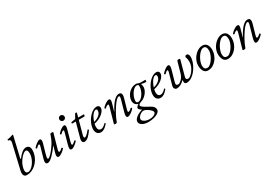

<svg xmlns="http://www.w3.org/2000/svg" viewBox="51 -1907 4786 3362"><g transform="rotate(-30 2443.5 -226.0)"><path d="M94 13Q23 13 23 -65Q23 -75 24.5 -86Q26 -97 29 -110L140 -586Q144 -603 146 -615Q148 -627 148 -634Q148 -673 109 -673Q105 -673 103.5 -679.5Q102 -686 103.5 -692Q105 -698 109 -698Q126 -698 152.5 -704.5Q179 -711 206 -721Q211 -725 223 -725Q229 -725 229 -719Q229 -716 228.5 -713Q228 -710 227 -706L130 -292L141 -289Q237 -416 310 -416Q391 -416 391 -322Q391 -270 375 -220.5Q359 -171 331 -129Q303 -87 265.5 -55Q228 -23 184.5 -5Q141 13 94 13ZM135 -22Q160 -22 186 -38.5Q212 -55 236 -82.5Q260 -110 279.5 -145.5Q299 -181 310 -219Q321 -257 321 -294Q321 -368 280 -368Q261 -368 235 -349Q209 -330 182.5 -299.5Q156 -269 135 -233Q114 -197 103 -162Q95 -138 91 -117.5Q87 -97 87 -80Q87 -22 135 -22Z M512 13Q471 13 471 -35Q471 -44 474 -57.5Q477 -71 481 -88L543 -305Q549 -327 546.5 -337Q544 -347 534 -347Q526 -347 511.5 -336.5Q497 -326 475 -303Q473 -301 467 -304.5Q461 -308 457.5 -313.5Q454 -319 456 -322Q466 -336 482.5 -352Q499 -368 518.5 -382.5Q538 -397 556.5 -406.5Q575 -416 589 -416Q603 -416 610 -405.5Q617 -395 617 -375Q617 -365 615 -352Q613 -339 606 -316L562 -163Q552 -129 547 -106Q542 -83 542 -72Q542 -50 555 -50Q568 -50 586.5 -64.5Q605 -79 626.5 -102.5Q648 -126 670 -154.5Q692 -183 711 -211.5Q730 -240 744 -264Q758 -289 773 -324Q788 -359 803 -405Q805 -410 812.5 -413Q820 -416 833 -416Q848 -416 855.5 -413.5Q863 -411 863 -406L781 -117Q772 -86 773 -71Q774 -56 784 -56Q796 -56 812.5 -66.5Q829 -77 848 -96Q852 -100 857.5 -96Q863 -92 867 -86.5Q871 -81 869 -78Q859 -65 842.5 -49Q826 -33 806 -19Q786 -5 766.5 4Q747 13 731 13Q715 13 708 2.5Q701 -8 701 -28Q701 -39 703.5 -51Q706 -63 713 -90L753 -228L759 -223Q725 -176 690.5 -133.5Q656 -91 624 -58Q592 -25 563.5 -6Q535 13 512 13Z M992 13Q962 13 962 -24Q962 -36 965 -52.5Q968 -69 974 -90L1034 -305Q1040 -327 1038.5 -337Q1037 -347 1026 -347Q1019 -347 1004.5 -337Q990 -327 967 -304Q965 -302 959 -305.5Q953 -309 949 -314.5Q945 -320 948 -324Q958 -337 974.5 -353Q991 -369 1010 -383.5Q1029 -398 1048 -407Q1067 -416 1081 -416Q1109 -416 1109 -381Q1109 -369 1106 -353Q1103 -337 1097 -316L1041 -117Q1031 -82 1032 -66Q1033 -50 1043 -50Q1051 -50 1067.5 -60.5Q1084 -71 1109 -95Q1112 -98 1117.5 -94.5Q1123 -91 1126.5 -85.5Q1130 -80 1128 -77Q1114 -61 1090 -40Q1066 -19 1040 -3Q1014 13 992 13ZM1118 -493Q1096 -493 1080.5 -508.5Q1065 -524 1065 -546Q1065 -568 1080.5 -583.5Q1096 -599 1118 -599Q1140 -599 1155.5 -583.5Q1171 -568 1171 -546Q1171 -524 1155.5 -508.5Q1140 -493 1118 -493Z M1253 13Q1232 13 1221.5 -3Q1211 -19 1211 -37Q1211 -48 1212.5 -56.5Q1214 -65 1215 -72L1297 -372H1226Q1221 -372 1219.5 -379Q1218 -386 1221 -393Q1224 -400 1230 -401L1310 -415L1357 -499Q1360 -503 1368 -504Q1376 -505 1383.5 -503Q1391 -501 1391 -495L1369 -411H1481Q1486 -411 1485 -401Q1484 -391 1480 -381.5Q1476 -372 1471 -372H1358L1286 -110Q1283 -100 1281.5 -91Q1280 -82 1280 -75Q1280 -50 1297 -50Q1313 -50 1339.5 -73.5Q1366 -97 1403 -143Q1406 -147 1412 -144.5Q1418 -142 1422 -136.5Q1426 -131 1423 -127Q1383 -69 1341 -28Q1299 13 1253 13Z M1589 13Q1543 13 1517 -17Q1491 -47 1491 -100Q1491 -143 1506 -187.5Q1521 -232 1546 -272.5Q1571 -313 1603 -345.5Q1635 -378 1670 -397Q1705 -416 1738 -416Q1767 -416 1782.5 -401.5Q1798 -387 1798 -360Q1798 -332 1779 -303Q1760 -274 1727 -247.5Q1694 -221 1652 -202Q1610 -183 1563 -174Q1559 -154 1557 -139.5Q1555 -125 1555 -113Q1555 -75 1571 -55Q1587 -35 1617 -35Q1633 -35 1647 -40.5Q1661 -46 1678.5 -59.5Q1696 -73 1720 -96Q1722 -99 1726 -96Q1730 -93 1733 -88Q1736 -83 1734 -80Q1694 -31 1659.5 -9Q1625 13 1589 13ZM1572 -205Q1617 -215 1652 -236Q1687 -257 1707.5 -285Q1728 -313 1728 -343Q1728 -360 1721.5 -368.5Q1715 -377 1701 -377Q1680 -377 1656 -355Q1632 -333 1610 -294.5Q1588 -256 1572 -205Z M1878 13Q1850 13 1854 -3L1940 -305Q1945 -324 1944 -335.5Q1943 -347 1932 -347Q1925 -347 1908 -338.5Q1891 -330 1868 -307Q1865 -304 1859.5 -307.5Q1854 -311 1850.5 -316.5Q1847 -322 1849 -326Q1858 -339 1875 -354.5Q1892 -370 1912.5 -384Q1933 -398 1952.5 -407Q1972 -416 1986 -416Q2017 -416 2017 -381Q2017 -369 2013 -353Q2009 -337 2003 -316L1966 -187L1969 -185Q2030 -301 2085 -358.5Q2140 -416 2189 -416Q2217 -416 2230.5 -403Q2244 -390 2244 -361Q2244 -348 2240.5 -328.5Q2237 -309 2227 -277L2181 -117Q2172 -85 2172 -70.5Q2172 -56 2184 -56Q2192 -56 2209 -65Q2226 -74 2248 -96Q2252 -100 2257.5 -96.5Q2263 -93 2266.5 -87Q2270 -81 2267 -77Q2258 -64 2241.5 -48.5Q2225 -33 2205.5 -19Q2186 -5 2167 4Q2148 13 2132 13Q2103 13 2103 -25Q2103 -37 2105.5 -53Q2108 -69 2114 -90L2169 -284Q2177 -310 2181 -329Q2185 -348 2185 -356Q2185 -377 2169 -377Q2148 -377 2118 -348.5Q2088 -320 2050 -264Q2012 -208 1976 -142.5Q1940 -77 1912 -1Q1907 13 1878 13Z M2395 273Q2347 273 2309 260Q2271 247 2249.5 224Q2228 201 2228 172Q2228 131 2277.5 91Q2327 51 2407 28Q2382 13 2366 -3.5Q2350 -20 2350 -32Q2350 -56 2402 -91Q2322 -112 2322 -196Q2322 -238 2339.5 -277.5Q2357 -317 2387.5 -348.5Q2418 -380 2456 -398Q2494 -416 2534 -416Q2546 -416 2555.5 -414Q2565 -412 2581 -404Q2593 -399 2607.5 -397Q2622 -395 2653 -395Q2672 -395 2685.5 -395.5Q2699 -396 2712 -397Q2716 -397 2718 -394Q2720 -391 2720 -384Q2720 -355 2709 -355Q2689 -355 2665 -358.5Q2641 -362 2614 -369Q2621 -358 2624.5 -342.5Q2628 -327 2628 -308Q2628 -264 2605 -221Q2582 -178 2543 -145Q2504 -112 2455 -97Q2431 -90 2418.5 -78Q2406 -66 2406 -51Q2406 -42 2423.5 -26.5Q2441 -11 2475.5 10Q2510 31 2562 58Q2599 77 2618 102Q2637 127 2637 156Q2637 189 2605 215.5Q2573 242 2518.5 257.5Q2464 273 2395 273ZM2440 239Q2476 239 2505.5 230Q2535 221 2553 205.5Q2571 190 2571 172Q2571 157 2555 137.5Q2539 118 2514 99.5Q2489 81 2463.5 68.5Q2438 56 2418 56Q2398 56 2377 65.5Q2356 75 2338 90.5Q2320 106 2309 124.5Q2298 143 2298 160Q2298 181 2317.5 199Q2337 217 2369.5 228Q2402 239 2440 239ZM2418 -121Q2444 -121 2471 -142Q2498 -163 2521 -197Q2544 -231 2558 -272Q2572 -313 2572 -352Q2572 -386 2536 -386Q2515 -386 2493 -372.5Q2471 -359 2451 -335.5Q2431 -312 2415 -282Q2399 -252 2389.5 -220Q2380 -188 2380 -157Q2380 -121 2418 -121Z M2795 13Q2749 13 2723 -17Q2697 -47 2697 -100Q2697 -143 2712 -187.5Q2727 -232 2752 -272.5Q2777 -313 2809 -345.5Q2841 -378 2876 -397Q2911 -416 2944 -416Q2973 -416 2988.5 -401.5Q3004 -387 3004 -360Q3004 -332 2985 -303Q2966 -274 2933 -247.5Q2900 -221 2858 -202Q2816 -183 2769 -174Q2765 -154 2763 -139.5Q2761 -125 2761 -113Q2761 -75 2777 -55Q2793 -35 2823 -35Q2839 -35 2853 -40.5Q2867 -46 2884.5 -59.5Q2902 -73 2926 -96Q2928 -99 2932 -96Q2936 -93 2939 -88Q2942 -83 2940 -80Q2900 -31 2865.5 -9Q2831 13 2795 13ZM2778 -205Q2823 -215 2858 -236Q2893 -257 2913.5 -285Q2934 -313 2934 -343Q2934 -360 2927.5 -368.5Q2921 -377 2907 -377Q2886 -377 2862 -355Q2838 -333 2816 -294.5Q2794 -256 2778 -205Z M3125 13Q3107 13 3095 4.5Q3083 -4 3076.5 -17Q3070 -30 3070 -44Q3070 -52 3072 -62Q3074 -72 3082 -100L3140 -305Q3141 -310 3142.5 -316.5Q3144 -323 3144 -330Q3144 -338 3141 -342.5Q3138 -347 3131 -347Q3124 -347 3110 -337Q3096 -327 3074 -305Q3071 -302 3065 -305Q3059 -308 3055 -314Q3051 -320 3054 -324Q3064 -337 3080 -352.5Q3096 -368 3115.5 -382.5Q3135 -397 3153.5 -406.5Q3172 -416 3186 -416Q3200 -416 3207 -405.5Q3214 -395 3214 -375Q3214 -365 3211.5 -352Q3209 -339 3203 -316L3150 -129Q3142 -100 3139.5 -89Q3137 -78 3137 -72Q3137 -55 3147 -46Q3157 -37 3176 -37Q3194 -37 3212 -49Q3230 -61 3245.5 -77Q3261 -93 3271 -106Q3282 -122 3291 -140Q3300 -158 3306 -180L3368 -399Q3373 -416 3400 -416Q3414 -416 3421 -413Q3428 -410 3428 -404L3350 -119Q3343 -97 3341.5 -87.5Q3340 -78 3340 -72Q3340 -55 3350 -46Q3360 -37 3376 -37Q3400 -37 3424.5 -56Q3449 -75 3477 -109Q3512 -154 3528 -197.5Q3544 -241 3544 -285Q3544 -314 3540 -337.5Q3536 -361 3526 -380Q3526 -398 3535 -407Q3544 -416 3561 -416Q3578 -416 3588 -404.5Q3598 -393 3602.5 -376.5Q3607 -360 3607 -344Q3607 -316 3598.5 -280.5Q3590 -245 3575 -210Q3556 -166 3528.5 -125.5Q3501 -85 3468 -54Q3435 -23 3399.5 -5Q3364 13 3328 13Q3303 13 3291.5 3.5Q3280 -6 3278.5 -24Q3277 -42 3280 -67Q3240 -27 3200 -7Q3160 13 3125 13Z M3755 13Q3699 13 3670.5 -31.5Q3642 -76 3642 -149Q3642 -187 3655 -225.5Q3668 -264 3691 -298Q3714 -332 3744 -358.5Q3774 -385 3808 -400.5Q3842 -416 3877 -416Q3936 -416 3965.5 -375Q3995 -334 3995 -267Q3995 -215 3976.5 -165Q3958 -115 3925.5 -75Q3893 -35 3849.5 -11Q3806 13 3755 13ZM3769 -33Q3790 -33 3813.5 -49.5Q3837 -66 3859.5 -93Q3882 -120 3900 -153Q3918 -186 3929 -220Q3940 -254 3940 -282Q3940 -330 3924.5 -352.5Q3909 -375 3877 -375Q3854 -375 3829.5 -358Q3805 -341 3781.5 -312Q3758 -283 3739.5 -248.5Q3721 -214 3710 -178.5Q3699 -143 3699 -113Q3699 -73 3715.5 -53Q3732 -33 3769 -33Z M4154 13Q4098 13 4069.5 -31.5Q4041 -76 4041 -149Q4041 -187 4054 -225.5Q4067 -264 4090 -298Q4113 -332 4143 -358.5Q4173 -385 4207 -400.5Q4241 -416 4276 -416Q4335 -416 4364.5 -375Q4394 -334 4394 -267Q4394 -215 4375.5 -165Q4357 -115 4324.5 -75Q4292 -35 4248.5 -11Q4205 13 4154 13ZM4168 -33Q4189 -33 4212.5 -49.5Q4236 -66 4258.5 -93Q4281 -120 4299 -153Q4317 -186 4328 -220Q4339 -254 4339 -282Q4339 -330 4323.5 -352.5Q4308 -375 4276 -375Q4253 -375 4228.5 -358Q4204 -341 4180.5 -312Q4157 -283 4138.5 -248.5Q4120 -214 4109 -178.5Q4098 -143 4098 -113Q4098 -73 4114.5 -53Q4131 -33 4168 -33Z M4478 13Q4450 13 4454 -3L4540 -305Q4545 -324 4544 -335.5Q4543 -347 4532 -347Q4525 -347 4508 -338.5Q4491 -330 4468 -307Q4465 -304 4459.5 -307.5Q4454 -311 4450.5 -316.5Q4447 -322 4449 -326Q4458 -339 4475 -354.5Q4492 -370 4512.5 -384Q4533 -398 4552.5 -407Q4572 -416 4586 -416Q4617 -416 4617 -381Q4617 -369 4613 -353Q4609 -337 4603 -316L4566 -187L4569 -185Q4630 -301 4685 -358.5Q4740 -416 4789 -416Q4817 -416 4830.5 -403Q4844 -390 4844 -361Q4844 -348 4840.5 -328.5Q4837 -309 4827 -277L4781 -117Q4772 -85 4772 -70.5Q4772 -56 4784 -56Q4792 -56 4809 -65Q4826 -74 4848 -96Q4852 -100 4857.5 -96.5Q4863 -93 4866.5 -87Q4870 -81 4867 -77Q4858 -64 4841.5 -48.5Q4825 -33 4805.5 -19Q4786 -5 4767 4Q4748 13 4732 13Q4703 13 4703 -25Q4703 -37 4705.5 -53Q4708 -69 4714 -90L4769 -284Q4777 -310 4781 -329Q4785 -348 4785 -356Q4785 -377 4769 -377Q4748 -377 4718 -348.5Q4688 -320 4650 -264Q4612 -208 4576 -142.5Q4540 -77 4512 -1Q4507 13 4478 13Z"/></g></svg>

Font: Junicode VF
Style: Italic
Weight: 400
Italic angle: -11°
Designer: Peter S. Baker
Version: Version 2.209